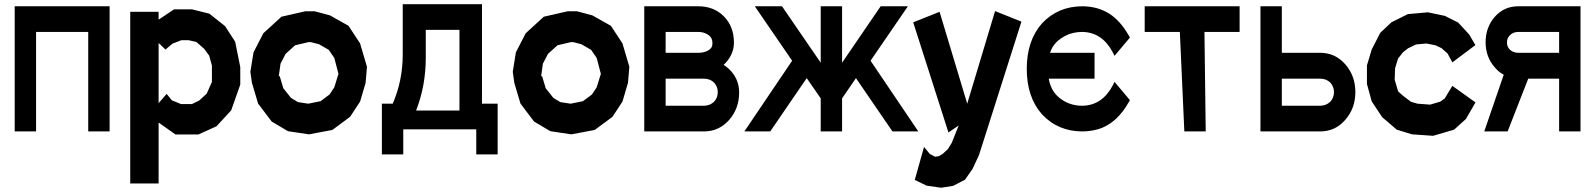

<svg xmlns="http://www.w3.org/2000/svg" viewBox="-20 -630 7463 899"><path d="M48.8 -600.6H493.2V-14.6H393.1V-480.5H148.9V-14.6H48.8Z M1033.7 -507.8 1081.1 -434.6 1105 -315.9V-233.9L1062.5 -113.3L993.7 -38.6L909.2 -0.5H801.3L722.7 -56.2V229H589.8V-574.7H722.7V-538.1L795.4 -586.4H878.4L960.4 -565.9ZM947.8 -191.4 972.2 -246.1V-323.2L959.5 -369.6L936 -401.4L899.4 -433.6L862.3 -441.9H829.6L788.1 -425.8L756.3 -399.4L754.9 -397.9L722.7 -428.7V-147L760.3 -190.4L784.7 -160.2L828.1 -142.6H878.4L912.6 -159.2Z M1611.8 -509.3 1666 -426.8 1698.2 -317.4 1691.9 -242.2 1666 -154.3 1619.1 -83 1536.1 -21.5 1426.8 -1 1328.6 -15.6 1252 -61 1188.5 -145 1159.7 -241.7 1152.3 -293.9 1167 -384.8 1212.9 -474.1 1297.9 -551.8 1409.2 -577.1H1453.6L1524.9 -558.1ZM1545.4 -221.2 1561 -272 1564.9 -283.7 1545.4 -358.4 1519.5 -396.5 1473.6 -422.9 1436 -432.6H1423.8L1361.8 -418L1317.4 -377.9L1293.5 -332L1285.2 -272.5L1289.6 -273.9L1306.6 -216.8L1342.3 -171.9L1375 -151.9L1423.3 -144.5L1481 -156.2L1522.9 -187.5Z M1928.2 -112.3H2131.3V-490.2H1973.6V-359.4Q1973.6 -228.5 1928.2 -112.3ZM2236.8 -610.4V-144.5H2310.1V92.8H2210V-24.4H1868.2V92.8H1768.1V-144.5H1818.8Q1865.7 -252 1865.7 -376V-610.4Z M2840.3 -509.3 2894.5 -426.8 2926.8 -317.4 2920.4 -242.2 2894.5 -154.3 2847.7 -83 2764.6 -21.5 2655.3 -1 2557.1 -15.6 2480.5 -61 2417 -145 2388.2 -241.7 2380.9 -293.9 2395.5 -384.8 2441.4 -474.1 2526.4 -551.8 2637.7 -577.1H2682.1L2753.4 -558.1ZM2773.9 -221.2 2789.6 -272 2793.5 -283.7 2773.9 -358.4 2748 -396.5 2702.1 -422.9 2664.6 -432.6H2652.3L2590.3 -418L2545.9 -377.9L2522 -332L2513.7 -272.5L2518.1 -273.9L2535.2 -216.8L2570.8 -171.9L2603.5 -151.9L2651.9 -144.5L2709.5 -156.2L2751.5 -187.5Z M3274.9 -14.6H2996.6V-600.6H3249.5Q3322.3 -600.6 3369.1 -553.7Q3416.5 -505.9 3416.5 -430.2Q3416.5 -403.8 3406.2 -379.4Q3396 -355 3376.5 -334.5Q3375 -333 3372.6 -330.6Q3370.1 -328.1 3368.2 -326.2Q3381.3 -318.4 3393.1 -307.1Q3440.9 -261.7 3440.9 -196.8Q3440.9 -122.1 3394 -68.4Q3370.6 -42 3342.3 -28.8Q3312.5 -14.6 3274.9 -14.6ZM3274.9 -261.7H3096.7V-134.8H3274.9Q3303.2 -134.8 3323.2 -153.3Q3340.8 -172.4 3340.8 -198.7Q3340.8 -211.9 3336.4 -222.9Q3332 -233.9 3323.2 -243.7Q3313.5 -252.9 3301.5 -257.3Q3289.6 -261.7 3274.9 -261.7ZM3315.9 -428.7Q3315.9 -453.6 3296.9 -466.3Q3276.4 -480.5 3249.5 -480.5H3096.7V-382.8H3249.5Q3263.7 -382.8 3275.6 -385.7Q3287.6 -388.7 3297.9 -395Q3307.1 -400.4 3311.5 -408.2Q3315.9 -416 3315.9 -428.7Z M3822.8 -14.6V-169.4L3757.3 -264.2L3586.4 -14.6H3465.3L3689 -345.7L3514.2 -600.6H3641.6L3822.8 -336.4V-600.6H3922.9V-336.4L4103.5 -600.6H4231L4056.2 -345.7L4279.8 -14.6H4158.7L3987.8 -264.2L3922.9 -169.4V-14.6Z M4508.8 -144.5 4639.2 -578.1 4762.7 -528.8 4585.4 28.8 4564 95.7 4534.2 160.2 4498.5 211.4 4442.9 240.2 4386.7 249 4318.8 239.3 4263.2 212.4 4306.6 58.1 4333.5 90.8 4358.9 104 4376.5 101.1 4393.6 90.8 4418.5 67.9 4436.5 38.6 4468.8 -42.5 4420.9 -9.8 4255.9 -525.4 4379.4 -574.7Z M5105 -261.7H4890.6Q4898.9 -210.9 4932.6 -178.7Q4980.5 -134.8 5048.3 -134.8Q5140.6 -136.7 5189.9 -229.5L5198.7 -246.6L5270.5 -161.1L5264.2 -149.9Q5238.8 -105.5 5207.5 -75.7Q5176.3 -45.9 5137.7 -30.3Q5096.2 -15.1 5048.8 -14.6Q4934.1 -14.6 4859.4 -94.2Q4787.6 -174.8 4787.6 -307.6Q4787.6 -440.4 4859.4 -521Q4934.1 -600.6 5048.8 -600.6Q5119.6 -600.1 5174.3 -565.9Q5226.1 -532.2 5264.2 -465.3L5270.5 -454.1L5198.7 -368.7L5189.9 -385.7Q5140.6 -478.5 5048.3 -480.5Q5025.4 -480.5 5005.1 -475.8Q4984.9 -471.2 4966.8 -461.7Q4948.7 -452.1 4932.6 -438.5Q4919.9 -426.8 4910.6 -413.1Q4901.9 -398.9 4896.5 -382.8H5105Z M5339.8 -600.6H5784.2V-480.5H5619.6L5625.5 -14.6H5525.4L5504.4 -480.5H5339.8Z M5881.8 -600.6H5981.9V-382.8H6160.2Q6185.5 -382.8 6208 -376Q6228 -370.1 6245.8 -358.2Q6263.7 -346.2 6279.3 -328.6Q6302.7 -301.8 6314.5 -269Q6326.2 -236.3 6326.2 -198.7Q6326.2 -123 6279.3 -69.3Q6255.9 -42 6227.5 -28.8Q6197.8 -14.6 6160.2 -14.6H5881.8ZM6160.2 -261.7H5981.9V-134.8H6160.2Q6188.5 -134.8 6208.5 -153.3Q6226.1 -172.4 6226.1 -198.7Q6226.1 -211.9 6221.7 -222.9Q6217.3 -233.9 6208.5 -243.7Q6198.7 -252.9 6186.8 -257.3Q6174.8 -261.7 6160.2 -261.7Z M6780.3 -228 6888.7 -150.4 6843.8 -72.8 6788.6 -22.9 6690.4 5.9 6591.3 -1 6520 -22.9 6451.7 -81.5 6402.8 -155.3 6380.4 -236.8V-323.7L6402.8 -398.4L6442.9 -476.6L6495.6 -525.9L6572.3 -564L6666 -572.3L6745.1 -555.7L6807.6 -524.4L6858.9 -468.8L6888.2 -418.9L6780.3 -337.9L6758.3 -378.9L6730 -404.3L6701.2 -418L6658.7 -426.3L6610.4 -421.9L6572.8 -403.8L6548.8 -384.8L6525.9 -355.5L6512.2 -310.5L6510.3 -256.8L6526.4 -202.1L6549.8 -181.2L6586.9 -153.3L6617.2 -144.5L6676.3 -140.1L6724.1 -154.3L6744.6 -168.9Z M6929.7 -14.6 7021 -280.3Q7009.3 -286.1 6999 -294.4Q6988.8 -302.7 6979.5 -314Q6936 -362.8 6936 -432.6Q6936 -466.8 6946.8 -496.8Q6957.5 -526.9 6979 -551.3Q7022.5 -600.6 7089.4 -600.6H7380.4V-14.6H7280.3V-261.7H7135.7L7039.1 -14.6ZM7089.4 -382.8H7280.3V-480.5H7089.4Q7077.6 -480.5 7068.4 -477.1Q7059.1 -473.6 7051.3 -466.3Q7047.4 -462.4 7044.4 -458.5Q7041.5 -454.6 7039.6 -450.7Q7037.6 -445.8 7036.9 -441.2Q7036.1 -436.5 7036.1 -431.2Q7036.1 -424.3 7037.6 -418.2Q7039.1 -412.1 7042.5 -406.7Q7045.9 -401.4 7050.8 -396.5Q7056.6 -391.6 7062.5 -388.7Q7068.4 -385.7 7075 -384.3Q7081.5 -382.8 7089.4 -382.8Z"/></svg>

Font: Gap Sans
Style: Black
Weight: 400
Designer: Alexandre Liziard and Etienne Ozeray
Foundry: Interstices.io
Version: Version 1.6.1 - December 3. 2014